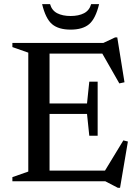

<svg xmlns="http://www.w3.org/2000/svg" viewBox="-20 -878 672 930"><path d="M40 0V-20L117 -47V-623L40 -650V-670H480.5L538 -697H548L583 -479.5L558 -474L475.5 -618.5H220V-377H401.5L412.5 -482.5H453V-220.5H412.5L401.5 -326H220V-51.5H488.5L577.5 -198L599.5 -192.5L561.5 31.5H550.5L490 0ZM322 -800.5Q361 -800.5 387 -814Q413 -827.5 421.5 -858H460Q443 -787.5 411.8 -761Q380.5 -734.5 322 -734.5Q263.5 -734.5 232.2 -761Q201 -787.5 184 -858H222.5Q231 -827.5 257 -814Q283 -800.5 322 -800.5Z"/></svg>

Font: Newsreader Text Medium
Style: Regular
Weight: 500
Designer: Hugues Gentile
Foundry: Production Type
Version: Version 1.002